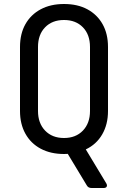

<svg xmlns="http://www.w3.org/2000/svg" viewBox="-20 -760 640 960"><path d="M438 180Q421 180 414 167L315 3L325 9Q321 9 314.5 9.5Q308 10 300 10Q233 10 183.5 -16.5Q134 -43 107 -91.5Q80 -140 80 -205V-525Q80 -591 107 -639Q134 -687 183.5 -713.5Q233 -740 300 -740Q368 -740 417 -713.5Q466 -687 493 -639Q520 -591 520 -525V-205Q520 -138 491 -88Q462 -38 409 -13L511 156Q517 166 513.5 173Q510 180 498 180ZM300 -70Q359 -70 394.5 -107Q430 -144 430 -205V-525Q430 -587 394.5 -623.5Q359 -660 300 -660Q241 -660 205.5 -623.5Q170 -587 170 -525V-205Q170 -144 205.5 -107Q241 -70 300 -70Z"/></svg>

Font: Pitagon Sans Mono
Style: Regular
Weight: 400
Monospace: yes
Designer: Travis Tran
Foundry: Pitagon
Version: Version 1.001;gftools[0.9.26]